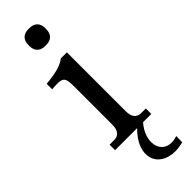

<svg xmlns="http://www.w3.org/2000/svg" viewBox="-312 -724 941 941"><g transform="rotate(-45 159.0 -253.5)"><path d="M209 -96V-506H167C136 -484 109 -475 30 -467V-429C106 -435 116 -430 116 -363V-96C116 -59 99 -38 69 -38H37V0H190C87 99 122 213 243 213C259 213 278 210 297 205L298 163C282 168 271 170 260 170C181 170 165 74 231 0H288V-38H256C226 -38 209 -59 209 -96ZM101 -658C101 -623 121 -603 156 -603H163C198 -603 218 -623 218 -658V-665C218 -700 198 -720 163 -720H156C121 -720 101 -700 101 -665Z"/></g></svg>

Font: LT Superior Serif Medium
Style: Regular
Weight: 500
Designer: Daniel Lyons
Foundry: LyonsType
Version: Version 2.120;FEAKit 1.0